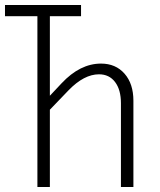

<svg xmlns="http://www.w3.org/2000/svg" viewBox="-20 -750 640 770"><path d="M130 0V-685H0V-730H305V-685H180V-366L227 -416Q301 -495 385 -495Q444 -495 479.5 -454.5Q515 -414 515 -346V0H465V-336Q465 -390 441.5 -421Q418 -452 377 -452Q317 -452 255 -388L180 -310V0Z"/></svg>

Font: JetBrains Mono NL Thin
Style: Regular
Weight: 100
Monospace: yes
Designer: Philipp Nurullin, Konstantin Bulenkov
Foundry: JetBrains
Version: Version 2.305; ttfautohint (v1.8.4.7-5d5b)